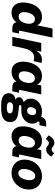

<svg xmlns="http://www.w3.org/2000/svg" viewBox="1224 -2030 1010 3498"><g transform="rotate(90 1729.0 -281.0)"><path d="M208 13.2Q119.6 13.2 72.5 -43Q25.4 -99.1 25.4 -197.3Q25.4 -235.8 33.7 -282Q42 -328.1 60.5 -373.8Q79.1 -419.4 109.4 -457.3Q139.6 -495.1 183.8 -517.8Q228 -540.5 288.1 -540.5Q346.7 -540.5 384.5 -517.3Q422.4 -494.1 440.4 -452.1L499.5 -732.4H664.1L542 -149.9Q538.6 -134.3 541.5 -128.7Q544.4 -123 559.1 -123H591.3L565.4 0H499Q399.9 0 385.3 -76.2Q353.5 -30.8 307.9 -8.8Q262.2 13.2 208 13.2ZM281.2 -115.7Q316.4 -115.7 341.6 -135Q366.7 -154.3 382.3 -184.1Q397.9 -213.9 405.5 -246.6Q413.1 -279.3 413.1 -305.7Q413.1 -357.4 389.4 -385Q365.7 -412.6 328.1 -412.6Q293.9 -412.6 269.5 -392.1Q245.1 -371.6 230 -340.1Q214.8 -308.6 207.8 -275.1Q200.7 -241.7 200.7 -215.3Q200.7 -167.5 221.7 -141.6Q242.7 -115.7 281.2 -115.7Z M650.9 0 762.2 -527.3H921.4L902.3 -437.5Q940.4 -495.1 981.2 -517.8Q1022 -540.5 1065.9 -540.5Q1100.1 -540.5 1127.4 -530.8L1092.8 -387.2Q1061.5 -398.9 1027.8 -398.9Q995.1 -398.9 962.4 -382.8Q929.7 -366.7 902.3 -324.7Q875 -282.7 858.4 -204.6L815.4 0Z M1287.6 13.2Q1198.2 13.2 1150.9 -43Q1103.5 -99.1 1103.5 -197.3Q1103.5 -236.3 1112.1 -282.5Q1120.6 -328.6 1139.2 -374Q1157.7 -419.4 1188.2 -457.3Q1218.8 -495.1 1262.9 -517.8Q1307.1 -540.5 1366.7 -540.5Q1426.3 -540.5 1464.4 -516.8Q1502.4 -493.2 1520 -450.7L1536.1 -527.3H1700.2L1620.1 -149.4Q1617.2 -133.8 1620.1 -128.2Q1623 -122.6 1637.7 -122.6H1669.4L1643.6 0H1577.6Q1479 0 1463.4 -74.7Q1432.1 -30.3 1386.7 -8.5Q1341.3 13.2 1287.6 13.2ZM1360.4 -115.7Q1395.5 -115.7 1420.7 -135Q1445.8 -154.3 1461.4 -184.1Q1477.1 -213.9 1484.4 -246.6Q1491.7 -279.3 1491.7 -305.7Q1491.7 -357.4 1468 -385Q1444.3 -412.6 1407.2 -412.6Q1372.6 -412.6 1348.4 -392.1Q1324.2 -371.6 1308.8 -340.1Q1293.5 -308.6 1286.4 -275.1Q1279.3 -241.7 1279.3 -215.3Q1279.3 -167.5 1300.5 -141.6Q1321.8 -115.7 1360.4 -115.7Z M1913.6 203.6Q1827.1 203.6 1775.4 186.8Q1723.6 169.9 1700.9 139.4Q1678.2 108.9 1678.2 66.9Q1678.2 18.6 1707.5 -15.9Q1736.8 -50.3 1799.8 -59.6Q1772.9 -68.8 1762 -85.2Q1751 -101.6 1751 -121.1Q1751 -158.2 1779.1 -179.9Q1807.1 -201.7 1844.2 -207Q1814.5 -226.1 1795.7 -256.8Q1776.9 -287.6 1776.9 -334.5Q1776.9 -394 1807.6 -440.7Q1838.4 -487.3 1892.1 -513.9Q1945.8 -540.5 2014.2 -540.5Q2064 -540.5 2107.4 -525.9Q2136.2 -617.7 2237.3 -617.7H2287.1L2261.2 -495.1H2212.9Q2195.8 -495.1 2190.4 -473.6Q2210 -452.6 2220.9 -425.3Q2231.9 -397.9 2231.9 -364.3Q2231.9 -307.1 2201.2 -261.5Q2170.4 -215.8 2116.2 -189.5Q2062 -163.1 1991.7 -164.6L1930.7 -165Q1910.2 -165.5 1901.4 -158.9Q1892.6 -152.3 1892.6 -142.1Q1892.6 -133.3 1901.1 -128.7Q1909.7 -124 1940.9 -120.1L2036.6 -108.9Q2125 -98.1 2164.3 -62.7Q2203.6 -27.3 2203.6 36.6Q2203.6 87.4 2183.6 119.1Q2163.6 150.9 2131.1 168.5Q2098.6 186 2060.8 193.4Q2022.9 200.7 1987.1 202.1Q1951.2 203.6 1924.8 203.6ZM1996.1 -269Q2026.9 -269 2044.7 -286.6Q2062.5 -304.2 2069.8 -328.1Q2077.1 -352.1 2077.1 -370.6Q2077.1 -401.4 2060.1 -418.5Q2043 -435.5 2015.1 -435.5Q1983.9 -435.5 1965.6 -417.5Q1947.3 -399.4 1939.5 -375.2Q1931.6 -351.1 1931.6 -333Q1931.6 -301.8 1950 -285.4Q1968.3 -269 1996.1 -269ZM1929.7 99.6H1946.3Q1986.3 99.6 2015.6 88.1Q2044.9 76.7 2044.9 42.5Q2044.9 21.5 2030 8.1Q2015.1 -5.4 1975.1 -9.3L1911.6 -16.1Q1842.3 -2.9 1842.3 44.4Q1842.3 70.3 1864.7 85Q1887.2 99.6 1929.7 99.6Z M2465.8 13.2Q2376.5 13.2 2329.1 -43Q2281.7 -99.1 2281.7 -197.3Q2281.7 -236.3 2290.3 -282.5Q2298.8 -328.6 2317.4 -374Q2335.9 -419.4 2366.5 -457.3Q2397 -495.1 2441.2 -517.8Q2485.4 -540.5 2544.9 -540.5Q2604.5 -540.5 2642.6 -516.8Q2680.7 -493.2 2698.2 -450.7L2714.4 -527.3H2878.4L2798.3 -149.4Q2795.4 -133.8 2798.3 -128.2Q2801.3 -122.6 2815.9 -122.6H2847.7L2821.8 0H2755.9Q2657.2 0 2641.6 -74.7Q2610.4 -30.3 2564.9 -8.5Q2519.5 13.2 2465.8 13.2ZM2538.6 -115.7Q2573.7 -115.7 2598.9 -135Q2624 -154.3 2639.6 -184.1Q2655.3 -213.9 2662.6 -246.6Q2669.9 -279.3 2669.9 -305.7Q2669.9 -357.4 2646.2 -385Q2622.6 -412.6 2585.4 -412.6Q2550.8 -412.6 2526.6 -392.1Q2502.4 -371.6 2487.1 -340.1Q2471.7 -308.6 2464.6 -275.1Q2457.5 -241.7 2457.5 -215.3Q2457.5 -167.5 2478.8 -141.6Q2500 -115.7 2538.6 -115.7ZM2702.6 -617.2Q2680.2 -617.2 2665.3 -624.5Q2650.4 -631.8 2639.2 -641.6Q2627.9 -651.4 2616 -658.7Q2604 -666 2586.9 -666Q2567.4 -666 2549.3 -653.3Q2531.2 -640.6 2513.7 -611.8L2446.8 -659.7Q2471.7 -710.4 2504.4 -738.3Q2537.1 -766.1 2583 -766.1Q2607.4 -766.1 2622.8 -758.5Q2638.2 -751 2649.2 -741.5Q2660.2 -731.9 2671.6 -724.6Q2683.1 -717.3 2700.7 -717.3Q2718.8 -717.3 2735.8 -727.3Q2752.9 -737.3 2770.5 -761.7L2834.5 -711.4Q2810.5 -669.9 2777.6 -643.6Q2744.6 -617.2 2702.6 -617.2Z M3130.4 13.2Q3062 13.2 3007.1 -14.9Q2952.1 -43 2919.9 -96.4Q2887.7 -149.9 2887.7 -225.6Q2887.7 -286.6 2909.2 -343Q2930.7 -399.4 2970.5 -444.1Q3010.3 -488.8 3065.7 -514.6Q3121.1 -540.5 3189 -540.5Q3257.3 -540.5 3312.5 -512.5Q3367.7 -484.4 3400.1 -430.7Q3432.6 -377 3432.6 -301.3Q3432.6 -239.7 3410.6 -183.3Q3388.7 -127 3348.4 -82.8Q3308.1 -38.6 3252.7 -12.7Q3197.3 13.2 3130.4 13.2ZM3134.8 -109.9Q3168 -109.9 3192.1 -131.1Q3216.3 -152.3 3231.7 -184.8Q3247.1 -217.3 3254.6 -252.4Q3262.2 -287.6 3262.2 -315.4Q3262.2 -362.3 3242.2 -390.1Q3222.2 -418 3185.5 -418Q3152.3 -418 3128.4 -396.7Q3104.5 -375.5 3088.9 -343Q3073.2 -310.5 3065.7 -275.4Q3058.1 -240.2 3058.1 -211.9Q3058.1 -165 3077.9 -137.5Q3097.7 -109.9 3134.8 -109.9Z"/></g></svg>

Font: Schibsted Grotesk ExtraBold
Style: Italic
Weight: 800
Italic angle: -12°
Designer: Bakken & Baeck AS, Henrik Kongsvoll
Foundry: Schibsted ASA
Version: Version 1.100; ttfautohint (v1.8.4.7-5d5b);gftools[0.9.25]